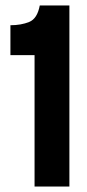

<svg xmlns="http://www.w3.org/2000/svg" viewBox="-20 -680 319 700"><path d="M106 0V-479H18V-588Q57 -588 86.5 -600Q116 -612 125 -660H233V0Z"/></svg>

Font: Bricolage Grotesque 48pt SemiBold
Style: Regular
Weight: 600
Designer: Mathieu Triay
Foundry: Atelier Triay
Version: Version 1.000; ttfautohint (v1.8.4.7-5d5b);gftools[0.9.32]